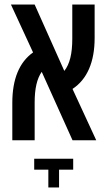

<svg xmlns="http://www.w3.org/2000/svg" viewBox="-20 -615 470 842"><path d="M34 0H132V-166C132 -226 142 -270 163 -300L298 0H402L298 -225C362 -267 395 -343 395 -448V-595H297V-445C297 -380 286 -334 262 -304L132 -595H28L125 -385C64 -342 34 -267 34 -164ZM192 207H239V129H301V81H130V129H192Z"/></svg>

Font: Noto Sans Hebrew ExtraCondensed Medium
Style: Regular
Weight: 500
Width: 2
Designer: Monotype Design Team
Foundry: Monotype Imaging Inc.
Version: Version 2.004